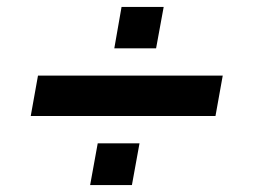

<svg xmlns="http://www.w3.org/2000/svg" viewBox="-20 -544 733 556"><path d="M69 -208 90 -325H625L604 -208ZM241 -8 263 -129H384L362 -8ZM311 -404 332 -524H454L432 -404Z"/></svg>

Font: Archivo SemiExpanded ExtraBold
Style: Italic
Weight: 800
Width: 6
Italic angle: -10°
Designer: Hector Gatti
Foundry: Omnibus-Type
Version: Version 2.001